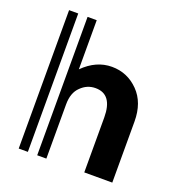

<svg xmlns="http://www.w3.org/2000/svg" viewBox="-133 -854 905 966"><g transform="rotate(20 319.5 -370.5)"><path d="M516 -487Q574 -428 574 -327V0H424V-294Q424 -418 333 -418Q288 -418 255 -385Q221 -353 221 -290V0H172V-741H221V-478Q290 -547 374 -547Q457 -547 516 -487ZM73 -741H122V0H73Z"/></g></svg>

Font: Balans
Style: Regular
Weight: 400
Designer: Thomas Breure
Foundry: Thomas Breure
Version: Version 2.001